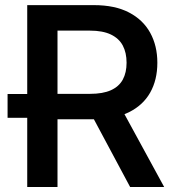

<svg xmlns="http://www.w3.org/2000/svg" viewBox="-20 -748 700 768"><path d="M157.2 -276.9H10.3V-372.1H157.2ZM88.9 0V-727.5H355.5Q439.5 -727.5 495.8 -698.2Q552.2 -668.9 580.8 -616.9Q609.4 -564.9 609.4 -497.1Q609.4 -428.2 580.6 -377.4Q551.8 -326.7 495.1 -298.8Q438.5 -271 354 -271H159.2V-372.6H339.8Q391.6 -372.6 423.8 -387.2Q456.1 -401.9 471.2 -429.7Q486.3 -457.5 486.3 -497.1Q486.3 -537.1 471.2 -565.7Q456.1 -594.2 423.6 -609.9Q391.1 -625.5 339.4 -625.5H210V0ZM500.5 0 324.2 -329.6H457L636.7 0Z"/></svg>

Font: Inter Cardless
Style: Medium
Weight: 500
Designer: Rasmus Andersson
Foundry: rsms
Version: Version 4.001;git-9221beed3